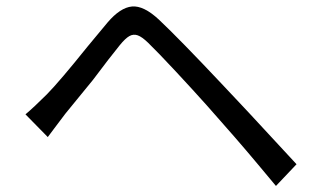

<svg xmlns="http://www.w3.org/2000/svg" viewBox="-20 -639 1017 612"><path d="M129.8 -338.7Q170 -379.6 259.9 -491.6L322.9 -567.4Q363.4 -614.9 400.7 -618.3Q438 -621.7 486.6 -576.4Q552.9 -513.8 686.6 -371.8Q776.9 -276.4 844.4 -202.8Q885.1 -158.7 925.2 -115.5L859.6 -46.3L799.1 -118.7Q735.7 -194.6 640.6 -301.5Q595.3 -352.2 539.4 -412.2Q483.4 -472.3 452.1 -502.7Q432.6 -521.6 418.9 -526.4Q405.2 -531.2 392.4 -524Q379.6 -516.8 362.1 -495.4Q330.7 -456.9 276.2 -384.2Q205.3 -297.5 188.4 -276.7Q173.3 -256.8 153.1 -229.9L132.3 -202.1L61.2 -274.5Q88.1 -297.1 129.8 -338.7Z"/></svg>

Font: Min Sans VF VF
Style: Regular
Weight: 400
Designer: Jinseong-Kim, NotoSansCJK, Nunito
Foundry: Jinseong-Kim
Version: Version 1.420;Glyphs 3.1.2 (3151)